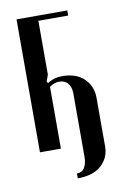

<svg xmlns="http://www.w3.org/2000/svg" viewBox="-74 -541 459 704"><g transform="rotate(-10 155.5 -188.5)"><path d="M116 -476V-276L107 -250L112 -245Q135 -261 166 -261Q219 -261 248 -232.5Q277 -204 277 -161V20Q277 62 246.5 90Q216 118 158 118V100Q178 100 187 84Q196 68 196 45V-192Q196 -215 184.5 -229Q173 -243 151 -243Q134 -243 116 -230V0H38V-495H227V-476Z"/></g></svg>

Font: Moniqa SemBd Narrow Heading
Style: Regular
Weight: 600
Width: 4
Designer: Rajesh Rajput
Foundry: Rajesh Rajput
Version: Version 1.000